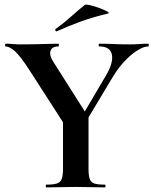

<svg xmlns="http://www.w3.org/2000/svg" viewBox="-20 -815 667 835"><path d="M318 -278 441 -487Q474 -543 466.5 -578Q459 -613 412 -613Q409 -613 409 -619Q409 -625 412 -625Q444 -625 472 -623.5Q500 -622 547 -622Q572 -622 587.5 -623.5Q603 -625 625 -625Q627 -625 627 -619Q627 -613 625 -613Q605 -613 577 -595.5Q549 -578 521 -548Q493 -518 469 -478L339 -261ZM260 -274 108 -510Q68 -572 44.5 -592.5Q21 -613 5 -613Q2 -613 2 -619Q2 -625 5 -625Q20 -625 36 -623.5Q52 -622 67 -622Q95 -622 127 -622.5Q159 -623 187.5 -624Q216 -625 234 -625Q236 -625 236 -619Q236 -613 234 -613Q205 -613 199.5 -593Q194 -573 212 -546L356 -319ZM254 -310 365 -319V-81Q365 -52 370 -37Q375 -22 390 -17Q405 -12 436 -12Q439 -12 439 -6Q439 0 436 0Q410 0 378.5 -1Q347 -2 309 -2Q273 -2 240 -1Q207 0 181 0Q179 0 179 -6Q179 -12 181 -12Q212 -12 227.5 -17Q243 -22 248.5 -37Q254 -52 254 -81ZM227 -679Q223 -677 221 -682.5Q219 -688 222 -689Q258 -715 288 -742Q318 -769 348 -793Q352 -797 371.5 -792.5Q391 -788 412.5 -780Q434 -772 446.5 -765Q459 -758 449 -756Q382 -740 330 -721Q278 -702 227 -679Z"/></svg>

Font: Cormorant Light
Style: Regular
Weight: 300
Designer: Christian Thalmann (Catharsis Fonts)
Foundry: Catharsis Fonts
Version: Version 4.000